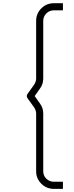

<svg xmlns="http://www.w3.org/2000/svg" viewBox="-20 -939 456 1190"><path d="M370 231.5H313.5Q268 231.5 236 199.5Q204 167.5 204 123V-234.5Q204 -253.5 192.5 -272L150 -331Q146 -340 146 -343.5Q146 -349.5 150 -356L192.5 -415.5Q204 -434 204 -453V-809.5Q204 -855 236 -887Q268 -919 313.5 -919H370V-875H313.5Q286.5 -875 267 -855.5Q248 -836.5 248 -809.5V-453Q248 -417 228 -390.5L195 -343.5L228 -297Q248 -270.5 248 -234.5V123Q248 149.5 267 168.5Q287 187.5 313.5 187.5H370Z"/></svg>

Font: Russisch Sans ExtraLight
Style: Regular
Weight: 200
Width: 4
Designer: Michael Sharanda (font) & Cristiano Sobral (main changes)
Foundry: Michael Sharanda
Version: Version 2.00;September 8, 2020;FontCreator 13.0.0.2681 64-bi